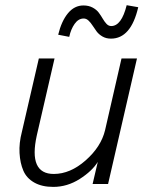

<svg xmlns="http://www.w3.org/2000/svg" viewBox="-20 -715 582 746"><path d="M411.1 -564.9Q392.6 -564.9 378.4 -573Q364.3 -581.1 355.7 -592.5Q347.2 -604 339.8 -615.5Q332.5 -627 324 -635Q315.4 -643.1 305.2 -643.1Q284.7 -643.1 270 -622.3Q255.4 -601.6 249 -571.8L206.1 -580.1Q218.8 -632.8 243.9 -663.3Q269 -693.8 304.2 -693.8Q324.7 -693.8 340.1 -685.5Q355.5 -677.2 364 -665.5Q372.6 -653.8 379.4 -642.1Q386.2 -630.4 394 -622.1Q401.9 -613.8 412.1 -613.8Q452.1 -613.8 472.2 -694.8L517.1 -687Q488.8 -564.9 411.1 -564.9ZM187 11.2Q142.6 11.2 112.8 -5.9Q83 -22.9 70.6 -52.2Q58.1 -81.5 55.9 -120.4Q53.7 -159.2 64.9 -202.1L130.9 -487.8H191.9L123 -189Q89.8 -39.1 189 -39.1Q252.9 -39.1 312.7 -91.8Q372.6 -144.5 388.2 -209L452.1 -487.8H512.2L399.9 0H339.8L359.9 -85.9Q337.9 -50.3 289.6 -19.5Q241.2 11.2 187 11.2Z"/></svg>

Font: HK Grotesk Light Italic
Style: Regular
Weight: 300
Italic angle: -13°
Designer: Alfredo Marco Pradil and Stefan Peev
Foundry: Hanken Design Co.
Version: Version 1.000;PS 001.000;hotconv 1.0.88;makeotf.lib2.5.64775